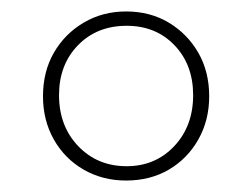

<svg xmlns="http://www.w3.org/2000/svg" viewBox="-20 -706 440 335"><path d="M200 -391Q159 -391 126 -410Q93 -429 74 -462.5Q55 -496 55 -538Q55 -581 74 -614Q93 -647 126 -666.5Q159 -686 200 -686Q242 -686 274.5 -666.5Q307 -647 326 -614Q345 -581 345 -538Q345 -496 326 -462.5Q307 -429 274.5 -410Q242 -391 200 -391ZM201 -416Q251 -416 284 -451Q317 -486 317 -540Q317 -593 284.5 -627Q252 -661 201 -661Q149 -661 116 -627Q83 -593 83 -540Q83 -486 116.5 -451Q150 -416 201 -416Z"/></svg>

Font: Outfit Thin
Style: Regular
Weight: 100
Designer: Rodrigo Fuenzalida
Foundry: fragTYPE
Version: Version 1.100;gftools[0.9.27]